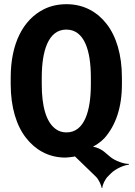

<svg xmlns="http://www.w3.org/2000/svg" viewBox="-20 -741 644 915"><path d="M561 -339V-371C561 -481 534 -568 488 -627C446 -681 383 -721 297 -721C258 -721 221 -713 189 -697C90 -647 31 -534 31 -371V-339C31 -229 59 -141 104 -84C146 -30 208 10 292 10C305 9 318 8 330 6C332 6 340 4 340 2L336 1C336 3 341 9 343 10L437 101C449 112 463 141 464 154H468C467 141 482 111 495 99L510 84C531 63 573 45 594 44V40C572 41 529 26 506 7L475 -19C458 -33 426 -45 410 -42L411 -38C428 -41 463 -66 478 -83C531 -143 561 -228 561 -339ZM297 -110C278 -110 261 -115 247 -125C198 -159 179 -239 179 -339V-372C179 -498 210 -600 296 -600C383 -600 413 -498 413 -372V-339C413 -214 383 -110 297 -110Z"/></svg>

Font: Asimov
Style: EdgeExtreme
Weight: 500
Designer: Google
Version: Version 2.000980: 2014